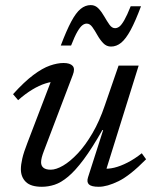

<svg xmlns="http://www.w3.org/2000/svg" viewBox="-20 -706 590 736"><path d="M317.5 -26.5 375.5 -207.5H372.5Q333 -138 300.8 -94.8Q268.5 -51.5 241.2 -28.8Q214 -6 189.5 2Q165 10 140.5 10Q98 10 79 -8.8Q60 -27.5 60 -57.5Q60 -74.5 65.5 -98.5Q71 -122.5 85.5 -159.5L184 -417L197.5 -393Q179 -394 154.5 -386.2Q130 -378.5 103.2 -362.2Q76.5 -346 49.5 -322L30 -345Q73 -392.5 107.8 -418.5Q142.5 -444.5 171.2 -454.5Q200 -464.5 223.5 -464.5Q248.5 -464.5 258.5 -453.5Q268.5 -442.5 259 -418.5L148 -126.5Q143 -113.5 140.2 -102.8Q137.5 -92 137.5 -84Q137.5 -70 146.8 -62.8Q156 -55.5 174.5 -55.5Q195 -55.5 222 -71.2Q249 -87 278 -117.8Q307 -148.5 334.2 -195Q361.5 -241.5 382 -302.5L434.5 -454.5H511.5L382 -39.5L375 -60Q394 -57.5 418 -63.2Q442 -69 469.2 -83Q496.5 -97 523.5 -118.5L540 -95.5Q478.5 -33 434.5 -11.5Q390.5 10 358.5 10Q330.5 10 321 1Q311.5 -8 317.5 -26.5ZM520.5 -682Q499 -624.5 480.8 -590.8Q462.5 -557 444.5 -542.2Q426.5 -527.5 405.5 -527.5Q388 -527.5 375.5 -540.8Q363 -554 353.2 -571.5Q343.5 -589 334 -602.2Q324.5 -615.5 312.5 -615.5Q304 -615.5 295.8 -609.2Q287.5 -603 277 -585.2Q266.5 -567.5 252.5 -531.5H213Q235 -589.5 253 -623.2Q271 -657 289 -671.8Q307 -686.5 328 -686.5Q345.5 -686.5 358 -673Q370.5 -659.5 380.2 -642.2Q390 -625 399.5 -611.5Q409 -598 421 -598Q429.5 -598 437.8 -604.2Q446 -610.5 456.5 -628.8Q467 -647 481 -682Z"/></svg>

Font: Newsreader 14pt
Style: Italic
Weight: 400
Italic angle: -17°
Designer: Hugues Gentile
Foundry: Production Type
Version: Version 1.003